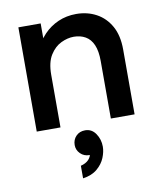

<svg xmlns="http://www.w3.org/2000/svg" viewBox="-86 -589 768 916"><g transform="rotate(-10 298.0 -131.0)"><path d="M63 0V-505H171V-376L142 -378Q158 -422 188 -453.5Q218 -485 258 -502.5Q298 -520 345 -520Q399 -520 442.5 -496.5Q486 -473 511.5 -427.5Q537 -382 537 -314V0H422V-279Q422 -327 409 -357Q396 -387 371.5 -401Q347 -415 315 -415Q285 -415 253.5 -400Q222 -385 200 -350Q178 -315 178 -255V0ZM242 258V197Q267 191 281 176Q295 161 295 141Q295 123 290 111L332 90Q335 102 335 113Q335 131 326 139.5Q317 148 306 151Q295 154 291 154Q265 154 247.5 136.5Q230 119 230 95Q230 69 247 51.5Q264 34 291 34Q323 34 342 62Q361 90 361 125Q361 150 349.5 178.5Q338 207 311.5 229.5Q285 252 242 258Z"/></g></svg>

Font: Fustat
Style: Bold
Weight: 700
Designer: Mohamed Gaber, Khaled Hosny, Laura Garcia Mut
Foundry: Kief Type Foundry, Alif Type Foundry, Hard Type Foundry
Version: Version 1.007